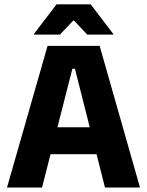

<svg xmlns="http://www.w3.org/2000/svg" viewBox="-20 -846 663 866"><path d="M11.5 0 194.5 -639H429.5L611.5 0H453.5L318 -536H306.5L169.5 0ZM167 -150.5V-272H455V-150.5ZM235 -826.5H389L491.5 -692V-690H373.5L314 -753H310L250.5 -690H132.5V-692Z"/></svg>

Font: Anek Tamil
Style: Bold
Weight: 700
Designer: Aadarsh Rajan (Tamil), Yesha Goshar (Latin)
Foundry: Ek Type
Version: Version 1.003